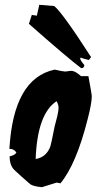

<svg xmlns="http://www.w3.org/2000/svg" viewBox="-20 -767 401 797"><path d="M361 -369Q361 -338 344 -273Q297 -86 231 -6L215 -9L154 10Q120 7 106 -2Q103 -4 69.5 -34Q36 -64 33 -69Q20 -87 20 -118Q43 -123 48 -134Q37 -150 19 -149Q36 -442 207 -478Q242 -470 251 -470Q255 -470 262.5 -471.5Q270 -473 274 -473Q288 -473 302.5 -462Q317 -451 316 -451H347Q361 -374 361 -369ZM223 -321Q223 -332 215 -347Q135 -295 128 -107Q172 -114 189 -159Q192 -167 207 -243Q212 -262 217.5 -283.5Q223 -305 223 -321ZM100 -668 112 -705 133 -702 143 -747 205 -742Q239 -715 358 -530L349 -518Q327 -523 314 -528Q313 -526 313 -524Q313 -517 330 -497Q330 -484 317 -484Q260 -527 100 -668Z"/></svg>

Font: Ode an Erik AH
Style: Regular
Weight: 400
Designer: Andreas Höfeld
Foundry: Fontgrube AH
Version: Version 2.00